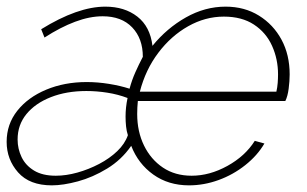

<svg xmlns="http://www.w3.org/2000/svg" viewBox="-20 -548 924 578"><path d="M136 10Q69 10 34.5 -29Q0 -68 0 -121Q0 -174 32 -214.5Q64 -255 119 -278Q174 -301 241 -301Q274 -301 308 -295.5Q342 -290 370 -281Q377 -307 387.5 -330.5Q398 -354 410 -377Q410 -432 378 -465.5Q346 -499 289 -499Q250 -499 206 -482.5Q162 -466 114 -435L104 -460Q214 -528 297 -528Q355 -528 393.5 -498Q432 -468 439 -410Q482 -463 539.5 -495.5Q597 -528 659 -528Q716 -528 759.5 -501Q803 -474 827.5 -428.5Q852 -383 852 -324Q852 -304 849 -281Q846 -258 839 -244H395Q394 -234 393.5 -224.5Q393 -215 393 -205Q393 -152 413.5 -110Q434 -68 470.5 -43.5Q507 -19 557 -19Q611 -19 664.5 -48.5Q718 -78 747 -124L776 -116Q755 -80 718.5 -51Q682 -22 638 -6Q594 10 549 10Q487 10 441.5 -22.5Q396 -55 375 -109Q346 -67 302.5 -40.5Q259 -14 214.5 -2Q170 10 136 10ZM148 -19Q179 -19 213 -28.5Q247 -38 278.5 -54.5Q310 -71 333 -93Q356 -115 365 -141Q361 -153 359.5 -167.5Q358 -182 358 -197Q358 -211 359.5 -225Q361 -239 364 -253Q335 -264 303 -269Q271 -274 240 -274Q180 -274 133 -255.5Q86 -237 59.5 -204.5Q33 -172 33 -128Q33 -100 45 -75Q57 -50 82.5 -34.5Q108 -19 148 -19ZM812 -272Q815 -285 816 -298.5Q817 -312 817 -324Q817 -370 799 -410Q781 -450 744.5 -474Q708 -498 654 -498Q598 -498 546.5 -469Q495 -440 456.5 -389Q418 -338 401 -272Z"/></svg>

Font: Raleway Thin ExtraLight
Style: Italic
Weight: 250
Italic angle: -12°
Version: Version 4.026